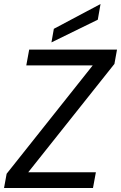

<svg xmlns="http://www.w3.org/2000/svg" viewBox="-25 -947 609 967"><path d="M564.3 -697.2 551.3 -625.1 117.2 -79.4H457.9L443.3 0H-4.7L8.4 -71.9L441.9 -617.5H107.4L122 -697.2ZM246.2 -801.9 481.3 -926.8 467.5 -847.7 234.1 -733.5Z"/></svg>

Font: Poppins Variable
Style: Italic
Weight: 100
Italic angle: -10°
Designer: Jonny Pinhorn
Foundry: Indian Type Foundry
Version: Version 6.000